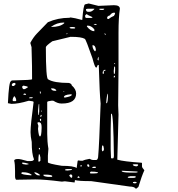

<svg xmlns="http://www.w3.org/2000/svg" viewBox="-20 -1021 1019 1102"><path d="M489.3 -1001 544.9 -987.3 633.8 -991.2Q668 -991.2 668 -970.7Q660.2 -920.9 660.2 -834V-620.1L658.2 -417L660.2 -362.3L653.3 -104.5Q690.4 -93.8 793 -86.9L794.9 -85V-66.4Q794.9 -58.6 808.6 -43.9Q793 -9.8 774.4 51.8L762.7 61.5H758.8Q750 49.8 724.6 49.8L502.9 18.6Q430.7 18.6 410.2 12.7Q409.2 18.6 408.2 26.4Q371.1 21.5 352.5 19.5L335 21.5Q236.3 8.8 182.6 8.8L72.3 10.7Q66.4 4.9 66.4 -9.8V-39.1Q66.4 -80.1 61.5 -98.6Q61.5 -108.4 84 -108.4Q97.7 -108.4 136.7 -96.7H157.2Q170.9 -96.7 174.8 -105.5V-107.4Q162.1 -136.7 162.1 -206.1Q155.3 -239.3 155.3 -260.7V-264.6Q155.3 -302.7 172.9 -435.5Q172.9 -440.4 148.4 -442.4H143.6Q85 -424.8 45.9 -424.8L25.4 -428.7Q31.2 -554.7 43 -554.7Q44.9 -559.6 52.7 -559.6H59.6Q164.1 -561.5 164.1 -566.4Q164.1 -652.3 162.6 -688.5Q161.1 -724.6 161.1 -744.1V-750L154.3 -773.4V-775.4Q170.9 -806.6 191.4 -828.1L254.9 -893.6Q312.5 -918.9 377.9 -918.9L384.8 -920.9Q405.3 -918.9 452.1 -906.2Q459 -996.1 468.8 -996.1ZM543.9 -648.4Q539.1 -648.4 535.2 -633.8H531.2Q524.4 -633.8 510.7 -686.5Q472.7 -795.9 466.8 -797.9Q448.2 -809.6 387.7 -809.6H384.8L280.3 -784.2Q243.2 -757.8 243.2 -750Q243.2 -565.4 256.8 -565.4Q289.1 -544.9 376 -544.9Q391.6 -540 391.6 -531.2Q417 -508.8 417 -484.4Q417 -426.8 335 -426.8H332Q311.5 -426.8 287.1 -442.4L278.3 -443.4Q251 -440.4 251 -435.5V-252Q251 -209 257.8 -167L254.9 -127.9V-89.8Q254.9 -82 335 -69.3Q403.3 -69.3 419.9 -56.6Q422.9 -75.2 425.8 -98.6H428.7V-100.6L441.4 -98.6H455.1Q465.8 -104.5 494.1 -109.4Q506.8 -102.5 514.6 -102.5H530.3Q543.9 -102.5 543.9 -129.9Q548.8 -176.8 557.6 -426.8Q551.8 -478.5 546.9 -647.5L544.9 -648.4ZM620.1 -369.1 617.2 -365.2 615.2 -280.3V-166L617.2 -114.3L619.1 -112.3H628.9Q632.8 -112.3 633.8 -125Q630.9 -369.1 620.1 -369.1ZM195.3 -313.5 200.2 -298.8 198.2 -281.2Q202.1 -238.3 209 -238.3H210Q217.8 -238.3 218.8 -286.1V-293Q218.8 -319.3 203.1 -319.3H198.2Q195.3 -319.3 195.3 -313.5ZM273.4 -867.2V-866.2Q325.2 -866.2 348.6 -887.7V-891.6H345.7Q306.6 -891.6 273.4 -867.2ZM594.7 -918V-916L598.6 -912.1H603.5Q618.2 -923.8 633.8 -929.7Q640.6 -939.5 640.6 -945.3L637.7 -948.2H633.8Q621.1 -948.2 610.4 -932.6Q594.7 -928.7 594.7 -918ZM478.5 -869.1Q500 -841.8 521.5 -841.8V-852.5Q503.9 -874 483.4 -874H482.4Q478.5 -874 478.5 -869.1ZM678.7 -41V-39.1Q678.7 -31.2 724.6 -30.3H760.7L769.5 -32.2V-36.1L756.8 -37.1ZM473.6 -968.8V-965.8Q473.6 -953.1 487.3 -953.1H492.2Q507.8 -953.1 521.5 -968.8V-970.7H482.4ZM102.5 -28.3V-26.4Q102.5 -18.6 159.2 -14.6L161.1 -16.6V-18.6Q142.6 -32.2 114.3 -32.2H106.4ZM468.8 -932.6V-922.9L473.6 -918H501L509.8 -918.9V-922.9L485.4 -934.6L478.5 -939.5H475.6ZM229.5 -18.6V-14.6Q229.5 -8.8 254.9 -5.9H277.3L280.3 -9.8Q280.3 -16.6 250 -18.6ZM346.7 -462.9 352.5 -460.9Q391.6 -467.8 391.6 -476.6V-479.5H382.8Q346.7 -476.6 346.7 -462.9ZM107.4 -524.4V-522.5Q107.4 -512.7 116.2 -508.8Q125 -508.8 140.6 -520.5Q140.6 -525.4 116.2 -529.3H113.3ZM510.7 -761.7V-759.8Q510.7 -743.2 523.4 -727.5H528.3L530.3 -736.3Q527.3 -761.7 512.7 -761.7ZM61.5 -469.7Q52.7 -456.1 52.7 -449.2V-443.4L56.6 -440.4H70.3L73.2 -443.4Q73.2 -459 61.5 -469.7ZM496.1 -30.3V-29.3L499 -25.4H519.5Q542 -25.4 542 -30.3V-32.2Q527.3 -36.1 503.9 -36.1H501ZM203.1 -135.7Q200.2 -121.1 200.2 -94.7V-93.8H207L211.9 -98.6V-117.2Q209 -135.7 205.1 -135.7ZM712.9 -2.9 717.8 0H745.1Q757.8 0 758.8 -4.9V-8.8L750 -9.8H729.5Q712.9 -7.8 712.9 -2.9ZM589.8 -432.6V-428.7H591.8Q599.6 -428.7 599.6 -483.4Q593.8 -483.4 589.8 -432.6ZM564.5 -167V-162.1Q565.4 -152.3 569.3 -152.3L576.2 -159.2V-168.9Q574.2 -186.5 569.3 -186.5Q564.5 -186.5 564.5 -167ZM202.1 -422.9 198.2 -383.8 200.2 -361.3H203.1L205.1 -381.8V-422.9ZM107.4 -87.9V-83Q107.4 -78.1 129.9 -76.2L143.6 -78.1V-81.1Q122.1 -87.9 111.3 -87.9ZM47.9 -536.1V-531.2L51.8 -527.3H58.6Q66.4 -531.2 70.3 -539.1L65.4 -544.9H61.5Q51.8 -544.9 47.9 -536.1ZM177.7 -32.2V-28.3Q190.4 -14.6 200.2 -14.6H210V-16.6Q192.4 -32.2 177.7 -32.2ZM742.2 -77.1V-75.2Q746.1 -66.4 765.6 -66.4L772.5 -71.3V-77.1L763.7 -78.1H750ZM353.5 -45.9V-43.9L366.2 -42Q393.6 -43.9 393.6 -48.8L391.6 -50.8H367.2Q354.5 -50.8 353.5 -45.9ZM273.4 -513.7V-510.7Q279.3 -500 293.9 -500H302.7V-503.9Q294.9 -513.7 280.3 -513.7ZM635.7 -640.6 632.8 -613.3 633.8 -596.7H635.7Q640.6 -596.7 640.6 -615.2V-635.7ZM379.9 -864.3V-862.3Q380.9 -857.4 389.6 -857.4H408.2L412.1 -860.4Q412.1 -866.2 391.6 -866.2ZM377.9 -14.6V-11.7L387.7 -1H391.6L394.5 -4.9V-14.6L389.6 -19.5H382.8ZM548.8 -966.8 558.6 -963.9H572.3L578.1 -968.8V-970.7H551.8ZM569.3 -604.5V-599.6L572.3 -596.7L576.2 -599.6V-606.4L574.2 -608.4Q574.2 -612.3 585.9 -617.2V-620.1H579.1Q569.3 -614.3 569.3 -604.5ZM743.2 24.4V29.3L752 31.2H755.9L763.7 29.3V24.4L755.9 22.5H752ZM480.5 -75.2V-73.2Q480.5 -63.5 490.2 -63.5H492.2V-73.2L487.3 -78.1H483.4ZM509.8 -59.6V-57.6L517.6 -56.6H526.4L530.3 -59.6V-63.5L521.5 -64.5H519.5Q509.8 -63.5 509.8 -59.6ZM147.5 -459V-457H164.1L168 -460.9V-462.9H150.4ZM540 -677.7 543.9 -674.8H545.9Q545.9 -684.6 545.9 -695.3Q540 -688.5 540 -677.7ZM118.2 -484.4 114.3 -479.5V-477.5L123 -476.6H127L129.9 -479.5Q129.9 -483.4 118.2 -484.4ZM423.8 -2.9 427.7 0H434.6L437.5 -2.9L432.6 -8.8H428.7ZM210 -339.8 209 -337.9V-335.9L210 -327.1H215.8V-337.9ZM530.3 -877.9 536.1 -879.9Q532.2 -883.8 528.3 -883.8L516.6 -882.8Q523.4 -877.9 530.3 -877.9ZM213.9 -361.3 211.9 -353.5V-349.6H213.9L218.8 -354.5V-361.3ZM633.8 -585.9 632.8 -577.1V-576.2H635.7L639.6 -579.1V-585.9ZM209 -497.1V-486.3L211.9 -483.4L213.9 -484.4V-493.2L210 -497.1ZM441.4 -70.3V-66.4L446.3 -64.5L449.2 -68.4L448.2 -73.2H444.3ZM203.1 -171.9V-167L207 -163.1H210L209 -171.9ZM585.9 -820.3V-825.2L583 -829.1H581.1L579.1 -827.1L585 -819.3ZM639.6 -652.3H640.6V-656.2L637.7 -659.2H634.8Q634.8 -658.2 634.8 -657.2ZM360.4 -826.2V-825.2H364.3L367.2 -828.1V-830.1H364.3ZM216.8 -385.7V-380.9H220.7V-385.7ZM343.8 -498V-495.1H348.6V-498Z"/></svg>

Font: Love Ya Like A Sister
Style: Regular
Weight: 400
Designer: Kimberly Geswein
Foundry: Kimberly Geswein
Version: Version 1.002 2007